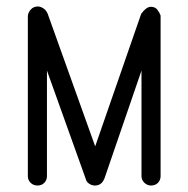

<svg xmlns="http://www.w3.org/2000/svg" viewBox="-20 -573 582 593"><path d="M66 -522Q66 -533 74.5 -543Q83 -553 97 -553Q105 -553 113.5 -547.5Q122 -542 126 -533V-534L274 -121L417 -533V-531Q422 -539 430 -545.5Q438 -552 446 -552Q459 -552 466 -543Q473 -534 476 -525V-29Q476 -17 468 -8.5Q460 0 446 0Q435 0 426 -8.5Q417 -17 417 -29V-355L302 -20V-21Q294 0 273 0Q264 0 255.5 -5.5Q247 -11 245 -20L125 -355V-29Q125 -17 117 -8.5Q109 0 96 0Q83 0 74.5 -8.5Q66 -17 66 -29Z"/></svg>

Font: VDS
Style: Thin
Weight: 100
Width: 0
Designer: artmaker
Foundry: artmaker
Version: Version 1.000 2012 initial release